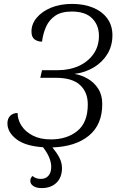

<svg xmlns="http://www.w3.org/2000/svg" viewBox="-20 -744 638 982"><path d="M193 218Q166 218 150.5 207.5Q135 197 135 181Q135 167 146 156Q163 171 189 171Q214 171 228 154.5Q242 138 242 110Q242 63 200 9Q109 3 63.5 -32.5Q18 -68 18 -113Q18 -138 32.5 -152Q47 -166 70 -166Q70 -132 90 -101Q110 -70 148 -50.5Q186 -31 240 -31Q323 -31 376 -74.5Q429 -118 429 -210Q429 -273 389 -309.5Q349 -346 267 -346H186L195 -385H275Q335 -385 382.5 -406.5Q430 -428 458 -467.5Q486 -507 486 -561Q486 -615 451.5 -650Q417 -685 347 -685Q294 -685 262.5 -663.5Q231 -642 215.5 -607Q200 -572 195 -531Q173 -531 157 -542.5Q141 -554 141 -583Q141 -621 167.5 -653Q194 -685 240.5 -704.5Q287 -724 349 -724Q409 -724 455.5 -705Q502 -686 528.5 -650Q555 -614 555 -564Q555 -510 529.5 -468Q504 -426 460 -399.5Q416 -373 361 -366Q397 -360 429.5 -341Q462 -322 482.5 -290Q503 -258 503 -212Q503 -106 434.5 -50Q366 6 248 10Q269 35 283 61Q297 87 297 116Q297 163 269 190.5Q241 218 193 218Z"/></svg>

Font: Noto Serif Light
Style: Italic
Weight: 300
Italic angle: -12°
Designer: Monotype Design Team
Foundry: Monotype Imaging Inc.
Version: Version 2.013